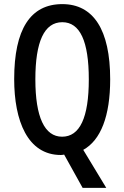

<svg xmlns="http://www.w3.org/2000/svg" viewBox="-20 -744 604 934"><path d="M516 -358C516 -600 434 -724 283 -724C128 -724 49 -602 49 -359C49 -157 114 10 276 10C281 10 288 9 292 8L382 170H497L385 -15C470 -62 516 -179 516 -358ZM152 -358C152 -541 195 -636 283 -636C369 -636 412 -544 412 -358C412 -171 368 -79 282 -79C197 -79 152 -174 152 -358Z"/></svg>

Font: Noto Sans Sinhala UI ExtraCondensed Medium
Style: Regular
Weight: 500
Width: 2
Designer: Jelle Bosma - Monotype Design Team
Foundry: Monotype Imaging Inc.
Version: Version 2.006